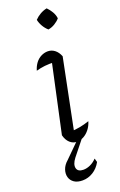

<svg xmlns="http://www.w3.org/2000/svg" viewBox="-173 -751 629 1004"><g transform="rotate(-20 142.0 -249.0)"><path d="M141 -24 127 -55Q156 -56 182.5 -61Q209 -66 235 -75Q228 -51 213.5 -32.5Q199 -14 180.5 -4Q162 6 143 6Q121 6 104 -9.5Q87 -25 80 -53L168 -460L179 -426Q144 -427 120.5 -424.5Q97 -422 72 -415Q79 -439 92 -456Q105 -473 123 -482Q141 -491 160 -491Q181 -491 198 -478Q215 -465 225 -440ZM232 -704Q246 -690 256.5 -672Q267 -654 269 -635Q257 -621 239.5 -610.5Q222 -600 203 -597Q188 -610 177.5 -628Q167 -646 163 -665Q176 -679 194 -689.5Q212 -700 232 -704ZM102 206Q73 206 55.5 194Q38 182 32.5 162.5Q27 143 34.5 120.5Q42 98 64 79L163 -19H186L106 81Q83 111 88.5 133Q94 155 125 155Q144 155 163.5 146Q183 137 199 120L205 141Q188 172 160.5 189Q133 206 102 206Z"/></g></svg>

Font: Piazzolla Thin Light
Style: Italic
Weight: 300
Italic angle: -11.3°
Version: Version 2.005